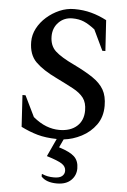

<svg xmlns="http://www.w3.org/2000/svg" viewBox="-60 -714 662 997"><g transform="rotate(5 270.5 -215.0)"><path d="M275 240Q219 240 193 211V198H196Q222 210 257 210Q286 210 299 199Q312 188 312 171Q312 149 291 135Q270 121 211 103L254 10Q196 9 153.5 -3Q111 -15 67 -37L57 -202H73L126 -93Q161 -64 195 -51Q229 -38 263 -38Q321 -38 354.5 -68Q388 -98 388 -150Q388 -191 369.5 -215.5Q351 -240 314.5 -259.5Q278 -279 225 -305Q154 -339 116 -376.5Q78 -414 78 -482Q78 -518 95.5 -551.5Q113 -585 143 -611.5Q173 -638 210 -654Q247 -670 287 -670Q334 -670 375 -659Q416 -648 456 -627L466 -467H450L399 -574Q367 -599 341 -610Q315 -621 281 -621Q238 -621 209.5 -592Q181 -563 181 -519Q181 -470 211.5 -442Q242 -414 310 -382Q370 -353 409.5 -326.5Q449 -300 468 -267Q487 -234 487 -183Q487 -125 457.5 -84Q428 -43 382.5 -19.5Q337 4 290 9L270 52Q328 70 351 92Q374 114 374 153Q374 190 348 215Q322 240 275 240Z"/></g></svg>

Font: Spectral SC Medium
Style: Regular
Weight: 500
Designer: Jean-Baptiste Levee
Foundry: Production Type
Version: Version 2.001